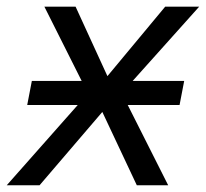

<svg xmlns="http://www.w3.org/2000/svg" viewBox="-60 -548 609 568"><path d="M242.7 -216.8 57.1 0H-40L169.9 -237.3H20.5L34.2 -308.6H181.6L71.3 -528.3H163.6L257.8 -322.8L428.7 -528.3H529.3L332.5 -308.6H484.9L471.2 -237.3H317.9L437.5 0H344.7Z"/></svg>

Font: Arimo
Style: Italic
Weight: 400
Italic angle: -12°
Designer: Steve Matteson
Foundry: Monotype Imaging Inc.
Version: Version 1.33